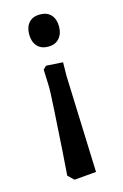

<svg xmlns="http://www.w3.org/2000/svg" viewBox="-120 -561 575 894"><g transform="rotate(-15 167.0 -114.5)"><path d="M214 -264 213 -198 230 269 124 278 96 251 104 140Q110 44 116 -53Q122 -150 121 -176L118 -254L133 -269ZM239 -430Q239 -395 220 -373.5Q201 -352 167 -352Q133 -352 114 -373Q95 -394 95 -430Q95 -465 113.5 -486Q132 -507 167 -507Q202 -507 220.5 -486Q239 -465 239 -430Z"/></g></svg>

Font: Andada Pro ExtraBold
Style: Regular
Weight: 800
Designer: Carolina Giovagnoli
Foundry: Huerta Tipografica
Version: Version 3.005; ttfautohint (v1.8.4)